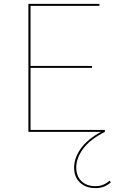

<svg xmlns="http://www.w3.org/2000/svg" viewBox="-20 -678 619 987"><path d="M550 259Q533 274 514.5 281.5Q496 289 471 289Q421 289 391 260.5Q361 232 361 184Q361 135 394.5 87Q428 39 499 0H126V-658H491V-648H137V-339H453V-329H137V-10H519V0Q444 38 408 86Q372 134 372 183Q372 227 398.5 253Q425 279 471 279Q512 279 543 251Z"/></svg>

Font: Ysabeau Infant Hairline
Style: Regular
Weight: 100
Designer: Christian Thalmann (Catharsis Fonts)
Version: Version 0.003